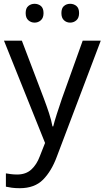

<svg xmlns="http://www.w3.org/2000/svg" viewBox="-20 -750 550 1010"><path d="M1 -536H95L211 -231Q226 -191 238 -154.5Q250 -118 256 -85H260Q266 -110 279 -150.5Q292 -191 306 -232L415 -536H510L279 74Q251 150 206.5 195Q162 240 84 240Q60 240 42 237.5Q24 235 11 232V162Q22 164 37.5 166Q53 168 70 168Q116 168 144.5 142Q173 116 189 73L217 2ZM115 -681Q115 -707 129 -718.5Q143 -730 162 -730Q181 -730 195 -718.5Q209 -707 209 -681Q209 -656 195 -643.5Q181 -631 162 -631Q143 -631 129 -643.5Q115 -656 115 -681ZM303 -681Q303 -707 316.5 -718.5Q330 -730 349 -730Q368 -730 382 -718.5Q396 -707 396 -681Q396 -656 382 -643.5Q368 -631 349 -631Q330 -631 316.5 -643.5Q303 -656 303 -681Z"/></svg>

Font: Noto Sans Elymaic
Style: Regular
Weight: 400
Designer: Morgane Pierson
Foundry: Google LLC
Version: Version 1.002; ttfautohint (v1.8.4.7-5d5b)